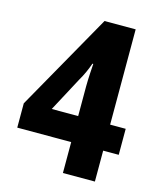

<svg xmlns="http://www.w3.org/2000/svg" viewBox="-108 -792 725 870"><g transform="rotate(15 254.5 -357.0)"><path d="M493 -145V-267H420V-714H274L17 -259V-145H270V0H420V-145ZM270 -267H146L232 -428C248 -455 261 -484 271 -513H275C274 -501 270 -440 270 -407Z"/></g></svg>

Font: Noto Sans Sinhala UI Condensed ExtraBold
Style: Regular
Weight: 800
Width: 3
Designer: Jelle Bosma - Monotype Design Team
Foundry: Monotype Imaging Inc.
Version: Version 2.006